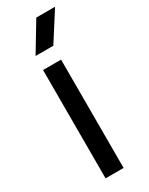

<svg xmlns="http://www.w3.org/2000/svg" viewBox="-189 -747 608 784"><g transform="rotate(-30 114.5 -355.0)"><path d="M56.9 0V-510.7H141.9V0ZM140.1 -710H228.6L142.9 -575.6H59.1Z"/></g></svg>

Font: TikTok Sans Light
Style: Regular
Weight: 300
Version: Version 4.000